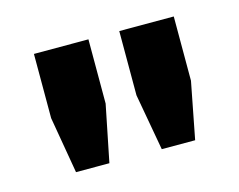

<svg xmlns="http://www.w3.org/2000/svg" viewBox="-54 -763 546 439"><g transform="rotate(-15 219.0 -544.0)"><path d="M78 -401 55 -535V-687H184V-535L157 -401ZM281 -401 257 -535V-687H386V-535L360 -401Z"/></g></svg>

Font: Archivo SemiBold SemiExpanded
Style: Regular
Weight: 600
Width: 6
Version: Version 2.001